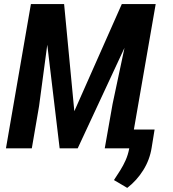

<svg xmlns="http://www.w3.org/2000/svg" viewBox="-20 -731 850 946"><path d="M189 -710.9H295.9L346.2 -183.1L580.1 -710.9H693.8L362.8 0H273.9ZM132.3 -710.9H239.7L172.4 -207.5L136.7 0H9.3ZM639.2 -710.9H747.1L623.5 0H496.1L534.7 -218.8ZM741.7 -92.8 727.1 -2.9Q717.8 56.2 686 107.2Q654.3 158.2 606.9 194.8L541.5 156.2Q557.6 131.8 572.5 108.2Q587.4 84.5 598.9 58.6Q610.4 32.7 616.2 3.4L632.8 -92.8Z"/></svg>

Font: Roboto Condensed SemiBold
Style: Italic
Weight: 600
Italic angle: -12°
Designer: Christian Robertson
Foundry: Google
Version: Version 3.008; 2023